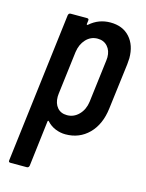

<svg xmlns="http://www.w3.org/2000/svg" viewBox="-109 -584 640 842"><g transform="rotate(15 211.0 -163.0)"><path d="M407 -387Q407 -379 405 -359L379 -151Q370 -77 327.5 -34.5Q285 8 222 8Q199 8 176.5 -1Q154 -10 137 -29Q134 -32 132 -27L107 181Q105 191 96 191H22Q12 191 14 181L97 -499Q99 -509 108 -509H182Q192 -509 190 -499L188 -483Q188 -481 190 -480.5Q192 -480 194 -482Q234 -517 287 -517Q343 -517 375 -481.5Q407 -446 407 -387ZM313 -366Q313 -396 296 -415Q279 -434 251 -434Q220 -434 198.5 -411Q177 -388 172 -352L148 -157Q147 -152 147 -143Q147 -112 163 -93.5Q179 -75 207 -75Q238 -75 260.5 -98Q283 -121 288 -157L312 -352Q313 -357 313 -366Z"/></g></svg>

Font: Barlow Condensed Medium
Style: Italic
Weight: 500
Width: 3
Italic angle: -7°
Designer: Jeremy Tribby
Foundry: Tribby Type
Version: Version 1.408